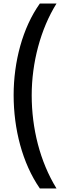

<svg xmlns="http://www.w3.org/2000/svg" viewBox="-20 -871 369 1084"><path d="M57 -334C57 -143 106 50 205 193H299C205 40 159 -147 159 -333C159 -517 209 -707 299 -851H205C107 -714 57 -521 57 -334Z"/></svg>

Font: Noto Sans Tamil UI Medium
Style: Regular
Weight: 500
Designer: Jelle Bosma - Monotype Design Team
Foundry: Monotype Imaging Inc.
Version: Version 2.004